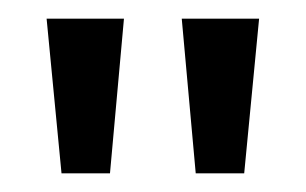

<svg xmlns="http://www.w3.org/2000/svg" viewBox="-20 -503 328 206"><path d="M258 -483H175L190 -317H242ZM30 -483 46 -317H98L113 -483Z"/></svg>

Font: Kunika
Style: Regular
Weight: 400
Designer: Leo Kuroshita
Foundry: kurogedelic
Version: Version 1.000;PS 001.000;hotconv 1.0.88;makeotf.lib2.5.64775